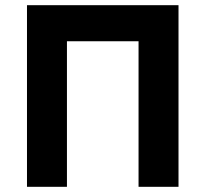

<svg xmlns="http://www.w3.org/2000/svg" viewBox="-20 -720 792 740"><path d="M84 0V-700H668V0H514V-561H238V0Z"/></svg>

Font: Quicksand
Style: Bold
Weight: 700
Version: Version 3.000